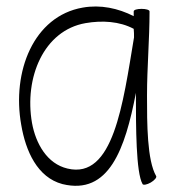

<svg xmlns="http://www.w3.org/2000/svg" viewBox="-20 -569 546 606"><path d="M473 -13C444 -63 444 -180 444 -267C444 -356 452 -444 452 -533C452 -538 440 -541 427 -541C413 -541 402 -538 402 -533C402 -528 402 -523 402 -518C353 -543 297 -555 241 -545C86 -518 17 -343 47 -175C61 -92 98 -9 177 12C324 48 375 -99 409 -276C409 -273 409 -270 409 -267C409 -171 409 -24 430 12C432 16 444 14 456 7C468 0 475 -9 473 -13ZM193 -37C129 -52 93 -115 81 -181C56 -324 118 -473 250 -496C302 -505 357 -502 402 -478C403 -469 403 -460 403 -451C368 -241 338 -2 193 -37Z"/></svg>

Font: Nupuram Condensed Thin
Style: Regular
Weight: 100
Width: 3
Designer: Santhosh Thottingal (santhosh.thottingal@gmail.com)
Foundry: SMC
Version: Version 1.000